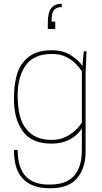

<svg xmlns="http://www.w3.org/2000/svg" viewBox="-20 -806 550 1032"><path d="M250 206Q99 206 65 85Q55 49 55 0H75Q75 186 241 186H250Q420 186 420 0V-115Q364 -34 257 -34Q151 -34 103 -99.5Q55 -165 55 -275Q55 -413 106 -473Q156 -536 257 -536Q320 -536 362.5 -508Q405 -480 423 -451L430 -530H445L440 -410V11Q440 96 395 151Q350 206 250 206ZM258 -54Q299 -54 330.5 -69Q362 -84 384.5 -105Q407 -126 420 -147V-423Q408 -442 387 -463.5Q366 -485 334.5 -500.5Q303 -516 258 -516Q162 -516 118.5 -455Q75 -394 75 -295Q75 -166 121 -113Q166 -54 258 -54ZM277 -650H237V-682Q237 -740 256 -763Q275 -786 312 -786V-768Q285 -768 271 -753Q257 -738 257 -690H277Z"/></svg>

Font: Tanohe Sans Thin
Style: Regular
Weight: 100
Designer: Village Type and Design LLC & Cristiano Sobral
Foundry: Cooper Hewitt Smithsonian Design Museum
Version: Version 1.00;September 29, 2021;FontCreator 13.0.0.2655 64-b